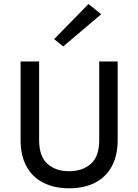

<svg xmlns="http://www.w3.org/2000/svg" viewBox="-20 -952 709 984"><path d="M85.5 -637H180.5V-234.5Q180.5 -150 223.2 -112.2Q266 -74.5 334.5 -74.5Q402.5 -74.5 445.5 -112.2Q488.5 -150 488.5 -234.5V-637H583V-234.5Q583 -154.5 552.8 -99.2Q522.5 -44 467 -15.5Q411.5 13 334.5 13Q258 13 202 -15.5Q146 -44 115.8 -99.2Q85.5 -154.5 85.5 -234.5ZM304 -714 257.5 -751.5 433.5 -931.5 498.5 -879Z"/></svg>

Font: Karla Medium
Style: Regular
Weight: 500
Designer: Jonathan Pinhorn
Version: Version 2.001